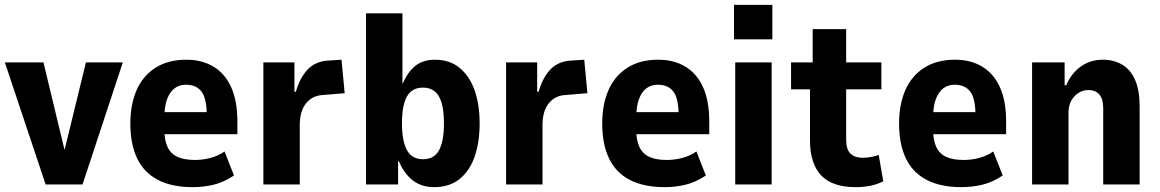

<svg xmlns="http://www.w3.org/2000/svg" viewBox="-25 -760 4778 791"><path d="M163 0 -5 -503H154L240 -146H242L329 -503H481L315 0Z M769 11Q683 11 625.5 -19Q568 -49 540 -107.5Q512 -166 512 -251Q512 -329 537.5 -388Q563 -447 615 -480.5Q667 -514 743 -514Q807 -514 854.5 -485.5Q902 -457 927.5 -400.5Q953 -344 953 -260V-207H632V-298H839L827 -280Q827 -355 805 -383Q783 -411 742 -411Q714 -411 694.5 -396.5Q675 -382 663.5 -352Q652 -322 652 -271V-228Q652 -183 665 -155Q678 -127 705.5 -114Q733 -101 779 -101Q810 -101 842.5 -109.5Q875 -118 900 -136L939 -37Q897 -9 855 1Q813 11 769 11Z M1060 0V-503H1188V-382H1194Q1209 -436 1239.5 -470.5Q1270 -505 1321 -510L1382 -514L1395 -376L1298 -368Q1259 -364 1234.5 -332.5Q1210 -301 1210 -244V0Z M1763 11Q1714 11 1678 -15Q1642 -41 1618 -96H1615V0H1483V-705H1633V-417H1635Q1655 -464 1686.5 -489Q1718 -514 1767 -514Q1828 -514 1869 -480Q1910 -446 1930.5 -387.5Q1951 -329 1951 -252Q1951 -174 1930.5 -115Q1910 -56 1868.5 -22.5Q1827 11 1763 11ZM1718 -104Q1764 -104 1784 -141.5Q1804 -179 1804 -252Q1804 -326 1783.5 -362.5Q1763 -399 1717 -399Q1672 -399 1651.5 -362.5Q1631 -326 1631 -252Q1631 -179 1651.5 -141.5Q1672 -104 1718 -104Z M2060 0V-503H2188V-382H2194Q2209 -436 2239.5 -470.5Q2270 -505 2321 -510L2382 -514L2395 -376L2298 -368Q2259 -364 2234.5 -332.5Q2210 -301 2210 -244V0Z M2713 11Q2627 11 2569.5 -19Q2512 -49 2484 -107.5Q2456 -166 2456 -251Q2456 -329 2481.5 -388Q2507 -447 2559 -480.5Q2611 -514 2687 -514Q2751 -514 2798.5 -485.5Q2846 -457 2871.5 -400.5Q2897 -344 2897 -260V-207H2576V-298H2783L2771 -280Q2771 -355 2749 -383Q2727 -411 2686 -411Q2658 -411 2638.5 -396.5Q2619 -382 2607.5 -352Q2596 -322 2596 -271V-228Q2596 -183 2609 -155Q2622 -127 2649.5 -114Q2677 -101 2723 -101Q2754 -101 2786.5 -109.5Q2819 -118 2844 -136L2883 -37Q2841 -9 2799 1Q2757 11 2713 11Z M2999 -598V-740H3157V-598ZM3004 0V-503H3154V0Z M3500 11Q3403 11 3357.5 -38Q3312 -87 3312 -182V-392H3234V-503H3323V-640H3461V-503H3606V-392H3461V-185Q3461 -144 3479 -127Q3497 -110 3529 -110Q3547 -110 3565 -113.5Q3583 -117 3595 -122L3614 -13Q3588 0 3560 5.5Q3532 11 3500 11Z M3936 11Q3850 11 3792.5 -19Q3735 -49 3707 -107.5Q3679 -166 3679 -251Q3679 -329 3704.5 -388Q3730 -447 3782 -480.5Q3834 -514 3910 -514Q3974 -514 4021.5 -485.5Q4069 -457 4094.5 -400.5Q4120 -344 4120 -260V-207H3799V-298H4006L3994 -280Q3994 -355 3972 -383Q3950 -411 3909 -411Q3881 -411 3861.5 -396.5Q3842 -382 3830.5 -352Q3819 -322 3819 -271V-228Q3819 -183 3832 -155Q3845 -127 3872.5 -114Q3900 -101 3946 -101Q3977 -101 4009.5 -109.5Q4042 -118 4067 -136L4106 -37Q4064 -9 4022 1Q3980 11 3936 11Z M4227 0V-503H4361V-409H4368Q4387 -456 4426.5 -485Q4466 -514 4518 -514Q4564 -514 4598.5 -493.5Q4633 -473 4651.5 -430.5Q4670 -388 4670 -323V0H4520V-312Q4520 -339 4513 -356Q4506 -373 4492 -381Q4478 -389 4458 -389Q4437 -389 4418.5 -377.5Q4400 -366 4388.5 -345.5Q4377 -325 4377 -297V0Z"/></svg>

Font: Nunito Sans 7pt Condensed ExtraBold
Style: Regular
Weight: 800
Width: 3
Designer: Vernon Adams
Foundry: Vernon Adams
Version: Version 3.101;gftools[0.9.27]